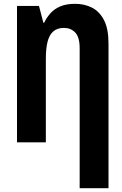

<svg xmlns="http://www.w3.org/2000/svg" viewBox="-20 -745 640 1005"><path d="M397 -492Q397 -551 373.5 -575Q350 -599 315 -599Q281 -599 260 -581.5Q239 -564 229.5 -528.5Q220 -493 220 -438V0H69V-714H184L207 -626H211Q224 -653 244 -675.5Q264 -698 295.5 -711.5Q327 -725 373 -725Q422 -725 461.5 -705Q501 -685 524.5 -639.5Q548 -594 548 -517V240H397Z"/></svg>

Font: Noto Sans Mono
Style: Bold
Weight: 700
Designer: Monotype Design Team
Foundry: Monotype Imaging Inc.
Version: Version 2.014